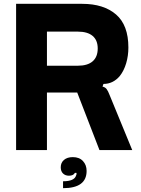

<svg xmlns="http://www.w3.org/2000/svg" viewBox="-20 -783 738 1002"><path d="M64 0V-763H409Q521 -763 585.5 -707.5Q650 -652 650 -535Q650 -492 638.5 -453Q627 -414 605 -386Q570 -345 520 -345L515 -331Q529 -328 536.5 -318Q544 -308 552 -287L670 0H499L383 -300H225V0ZM386 -440Q437 -440 463.5 -463Q490 -486 490 -530Q490 -573 463.5 -595.5Q437 -618 386 -618H225V-440ZM309 163Q368 163 377 133Q381 126 379 119H371Q363 134 340 134Q321 134 309 122.5Q297 111 297 90Q297 66 314 51.5Q331 37 360 37Q394 37 413 57.5Q432 78 432 109Q432 199 309 199Z"/></svg>

Font: Open Sauce Sans ExtraBold
Style: Regular
Weight: 800
Designer: Alfredo Marco Pradil
Foundry: Creative Sauce Fz LLC
Version: Version 1.477